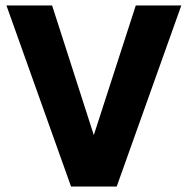

<svg xmlns="http://www.w3.org/2000/svg" viewBox="-20 -680 713 700"><path d="M405.5 0H239L3.5 -660H170L322 -187.5L475 -660H641Z"/></svg>

Font: League Spartan
Style: Bold
Weight: 700
Foundry: The League of Moveable Type
Version: Version 2.002